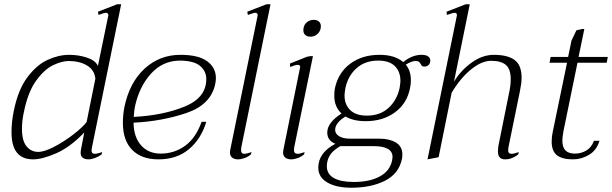

<svg xmlns="http://www.w3.org/2000/svg" viewBox="-20 -737 2869 900"><path d="M34 -117Q34 -167 45 -219Q65 -317 108.5 -375Q152 -433 203.5 -456.5Q255 -480 304 -480Q348 -480 387.5 -467Q427 -454 439 -428L487 -661L488 -666Q488 -677 475 -677Q469 -677 442 -667L439 -682L529 -717H548L411 -46Q409 -36 409 -32Q409 -16 424 -16Q435 -16 459 -24L456 -13Q443 -3 425.5 3.5Q408 10 395 10Q378 10 368 2.5Q358 -5 358 -21Q358 -29 359 -33L375 -116Q309 -47 243.5 -18.5Q178 10 135 10Q34 10 34 -117ZM386 -165 427 -368Q423 -409 388 -430Q353 -451 302 -451Q270 -451 229 -431.5Q188 -412 149.5 -359Q111 -306 92 -212Q83 -172 83 -133Q83 -77 104.5 -51Q126 -25 159 -25Q188 -25 234 -49Q280 -73 323.5 -106.5Q367 -140 386 -165Z M606 -162Q607 -94 641.5 -55.5Q676 -17 733 -17Q797 -17 847.5 -53.5Q898 -90 925 -166H947Q923 -86 866 -38Q809 10 723 10Q643 10 599.5 -34.5Q556 -79 556 -161Q556 -197 563 -235Q587 -350 657.5 -415Q728 -480 826 -480Q910 -480 951 -450Q992 -420 992 -371Q992 -358 989 -344Q969 -246 853 -207Q737 -168 606 -162ZM947 -366Q947 -403 918.5 -427.5Q890 -452 825 -453Q743 -453 687.5 -391.5Q632 -330 612 -235Q609 -219 607 -189Q744 -196 845.5 -237.5Q947 -279 947 -366Z M1058 -22Q1058 -29 1059 -33L1187 -661L1188 -666Q1188 -677 1176 -677Q1169 -677 1142 -667L1139 -682L1229 -717H1248L1111 -46Q1110 -41 1110 -33Q1110 -16 1125 -16Q1135 -16 1159 -24L1156 -13Q1143 -2 1126.5 4Q1110 10 1095 10Q1079 10 1068.5 2Q1058 -6 1058 -22Z M1402 -595Q1402 -617 1416 -630.5Q1430 -644 1451 -644Q1466 -644 1475 -636Q1484 -628 1484 -614Q1484 -593 1469.5 -579Q1455 -565 1436 -565Q1420 -565 1411 -573Q1402 -581 1402 -595ZM1307 -22Q1307 -29 1308 -33L1386 -418L1387 -424Q1387 -433 1375 -433Q1365 -433 1340 -423L1339 -439L1419 -471L1435 -474H1447L1359 -46Q1358 -41 1358 -34Q1358 -16 1375 -16Q1386 -16 1408 -24L1405 -13Q1392 -2 1375.5 4Q1359 10 1345 10Q1328 10 1317.5 2Q1307 -6 1307 -22Z M1997 -454Q1997 -441 1989.5 -433Q1982 -425 1969 -425Q1961 -425 1958 -428Q1955 -431 1952 -437Q1948 -444 1943.5 -447.5Q1939 -451 1927 -451Q1910 -451 1882 -434Q1906 -406 1906 -361Q1906 -341 1902 -324Q1888 -252 1831.5 -210.5Q1775 -169 1694 -169Q1637 -169 1599 -191Q1558 -165 1552 -137Q1551 -134 1551 -128Q1551 -110 1569.5 -98.5Q1588 -87 1622 -87H1759Q1805 -87 1835.5 -69Q1866 -51 1866 -13Q1866 1 1864 8Q1850 77 1785 110Q1720 143 1627 143Q1557 143 1514.5 118.5Q1472 94 1472 49Q1472 -21 1552 -63Q1514 -78 1514 -116Q1514 -162 1581 -205Q1547 -236 1547 -288Q1547 -311 1550 -324Q1566 -397 1622 -438.5Q1678 -480 1759 -480Q1831 -480 1870 -446Q1912 -480 1956 -480Q1977 -480 1987 -472.5Q1997 -465 1997 -454ZM1857 -358Q1857 -401 1831 -427Q1805 -453 1753 -453Q1691 -453 1651 -417Q1611 -381 1599 -324Q1595 -300 1595 -290Q1595 -247 1621.5 -221Q1648 -195 1700 -195Q1762 -195 1801.5 -231.5Q1841 -268 1853 -324Q1857 -348 1857 -358ZM1514 23Q1512 30 1512 42Q1512 79 1545 97.5Q1578 116 1638 116Q1713 116 1760.5 90Q1808 64 1818 15Q1820 3 1820 -1Q1820 -52 1731 -52H1575Q1545 -34 1531.5 -16.5Q1518 1 1514 23Z M2363 -45Q2362 -40 2362 -33Q2362 -16 2378 -16Q2390 -16 2412 -24L2409 -13Q2380 10 2348 10Q2314 10 2314 -27Q2314 -47 2320 -72L2366 -300Q2374 -335 2374 -366Q2374 -413 2351.5 -432.5Q2329 -452 2282 -452Q2238 -452 2188 -411.5Q2138 -371 2097 -302L2036 0L1984 10L2121 -661L2122 -666Q2122 -677 2110 -677Q2104 -677 2092 -672.5Q2080 -668 2075 -667L2073 -682L2163 -717H2182L2108 -354Q2139 -406 2190 -443Q2241 -480 2295 -480Q2359 -480 2392 -456Q2425 -432 2425 -372Q2425 -347 2417 -309Z M2621 -121Q2616 -93 2616 -78Q2616 -47 2630.5 -32Q2645 -17 2675 -17Q2704 -17 2728.5 -31.5Q2753 -46 2764 -77H2790Q2777 -33 2741.5 -11.5Q2706 10 2666 10Q2615 10 2590.5 -9.5Q2566 -29 2566 -73Q2566 -98 2571 -119L2638 -443H2556L2561 -470H2643L2659 -547L2682 -595L2708 -601H2719L2692 -470H2829L2824 -443H2687Z"/></svg>

Font: Taviraj ExtraLight
Style: Italic
Weight: 275
Italic angle: -12°
Designer: Katatrad Team
Foundry: CadsonDemak
Version: Version 1.001